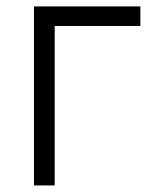

<svg xmlns="http://www.w3.org/2000/svg" viewBox="-20 -565 497 585"><path d="M407.7 -545.5V-485.8H146.7V0H83.5V-545.5Z"/></svg>

Font: DeltaSans Light
Style: Regular
Weight: 300
Designer: Rasmus Andersson
Foundry: rsms
Version: Version 3.012